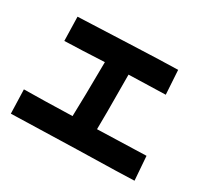

<svg xmlns="http://www.w3.org/2000/svg" viewBox="-144 -944 1192 1121"><g transform="rotate(30 451.5 -383.0)"><path d="M523 -201Q729 -208 851 -211L863 -50Q807 -47 478 -40Q181 -32 42 -28L37 -189Q162 -190 361 -196Q365 -312 367 -563Q208 -555 100 -552L96 -713Q223 -718 438.5 -727Q654 -736 760 -738L770 -576Q727 -574 523 -569Q524 -367 524 -323Z"/></g></svg>

Font: KN Bobohei
Style: Bold
Weight: 700
Designer: Kingnam Type Foundry
Version: Version 1.710;March 18, 2023